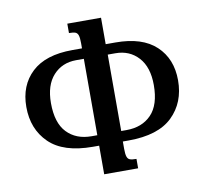

<svg xmlns="http://www.w3.org/2000/svg" viewBox="-79 -800 947 886"><g transform="rotate(-10 394.5 -357.0)"><path d="M450 -134V-100Q450 -75 454 -63Q458 -51 468 -47.5Q478 -44 498 -44V0H339V-134H310Q172 -134 105.5 -199Q39 -264 39 -368Q39 -469 103.5 -529.5Q168 -590 294 -590H339V-615Q339 -640 335 -651.5Q331 -663 321.5 -666.5Q312 -670 292 -670V-714H450V-590H496Q621 -590 685.5 -529.5Q750 -469 750 -368Q750 -264 683 -199Q616 -134 477 -134ZM339 -541H303Q237 -541 195.5 -495.5Q154 -450 154 -366Q154 -273 197 -228Q240 -183 312 -183H339ZM451 -183H476Q549 -183 592.5 -228Q636 -273 636 -366Q636 -450 594.5 -495.5Q553 -541 487 -541H451Z"/></g></svg>

Font: Noto Serif Armenian Medium
Style: Regular
Weight: 500
Designer: Monotype Design team
Foundry: Monotype Imaging Inc.
Version: Version 1.000